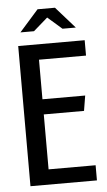

<svg xmlns="http://www.w3.org/2000/svg" viewBox="-55 -810 473 846"><g transform="rotate(-5 182.0 -387.0)"><path d="M45 -620H339V-552H131V-377H320L309 -310H131V-67H339V0H45ZM60 -679 144 -774H221L305 -679H246L183 -734L120 -679Z"/></g></svg>

Font: Smooch Sans Thin SemiBold
Style: Regular
Weight: 600
Version: Version 1.010